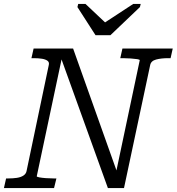

<svg xmlns="http://www.w3.org/2000/svg" viewBox="-39 -957 899 977"><path d="M447 -778H523L673 -921L677 -937H639L465 -823L519 -821L396 -937H359L355 -921ZM-19 0 -8 -49H3Q27 -49 47 -52Q67 -55 80 -63.5Q93 -72 96 -86L209 -625Q213 -640 203 -647.5Q193 -655 175 -658Q157 -661 132 -661H121L132 -710H333L560 -72L549 -68L672 -650Q673 -654 659.5 -656Q646 -658 626 -659.5Q606 -661 587 -661H573L584 -710H840L829 -661H817Q781 -661 755 -654Q729 -647 725 -625L592 0H510L265 -680L280 -682L148 -60Q148 -57 161 -54.5Q174 -52 194.5 -50.5Q215 -49 234 -49H248L236 0Z"/></svg>

Font: Roboto Serif 20pt Light
Style: Italic
Weight: 300
Italic angle: -10°
Version: Version 1.007